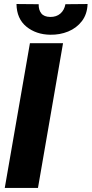

<svg xmlns="http://www.w3.org/2000/svg" viewBox="-20 -923 450 943"><path d="M289.6 -710.9 166.5 0H3.4L127 -710.9ZM301.3 -902.3 410.2 -903.3Q408.2 -853 382.1 -819.1Q356 -785.2 314.9 -768.3Q273.9 -751.5 226.6 -752.4Q157.2 -753.4 109.6 -792.2Q62 -831.1 61 -903.3L169.9 -902.3Q169.4 -874 182.9 -857.2Q196.3 -840.3 226.6 -839.8Q256.8 -839.4 276.4 -856.2Q295.9 -873 301.3 -902.3Z"/></svg>

Font: Roboto Condensed Black
Style: Italic
Weight: 900
Italic angle: -12°
Designer: Christian Robertson
Foundry: Google
Version: Version 3.008; 2023